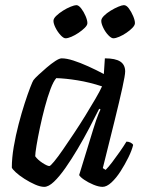

<svg xmlns="http://www.w3.org/2000/svg" viewBox="-20 -727 566 747"><path d="M152 0Q137 0 116.5 -9Q96 -18 75.5 -31Q55 -44 41.5 -56.5Q28 -69 26 -75Q26 -112 33.5 -156Q41 -200 52.5 -244Q64 -288 76 -325Q88 -362 97.5 -386.5Q107 -411 110 -415Q115 -422 129.5 -435.5Q144 -449 161.5 -464Q179 -479 195 -489.5Q211 -500 220 -500Q239 -500 265.5 -491.5Q292 -483 323 -469Q354 -455 384 -439L388 -500Q429 -500 448 -487.5Q467 -475 467 -449Q467 -435 456 -385Q445 -335 425.5 -256Q406 -177 380 -73L391 -66Q402 -77 416.5 -96Q431 -115 446 -136.5Q461 -158 472 -176Q481 -176 488.5 -172Q496 -168 498 -163Q493 -142 479.5 -114.5Q466 -87 449 -60.5Q432 -34 413.5 -17Q395 0 379 0Q364 0 343.5 -8.5Q323 -17 307 -28Q291 -39 288 -46L343 -225Q349 -244 354 -259Q359 -274 363.5 -284.5Q368 -295 371 -301L366 -304Q349 -270 327.5 -229Q306 -188 282 -147.5Q258 -107 234.5 -73.5Q211 -40 190 -20Q169 0 152 0ZM172 -81Q176 -81 190.5 -98.5Q205 -116 225 -145Q245 -174 268 -208.5Q291 -243 312.5 -278Q334 -313 351.5 -343Q369 -373 377 -391Q328 -407 281.5 -414.5Q235 -422 199 -423Q188 -411 176.5 -380.5Q165 -350 154.5 -310.5Q144 -271 135.5 -231Q127 -191 122 -160.5Q117 -130 117 -119Q127 -105 145.5 -93Q164 -81 172 -81ZM235 -578Q227 -578 215.5 -590.5Q204 -603 196 -619Q188 -635 188 -646Q188 -655 199 -665.5Q210 -676 225 -685.5Q240 -695 255 -701Q270 -707 277 -707Q286 -707 296 -694Q306 -681 313 -664.5Q320 -648 320 -637Q320 -629 310 -619Q300 -609 286 -599.5Q272 -590 258 -584Q244 -578 235 -578ZM421 -578Q413 -578 401.5 -590Q390 -602 382 -618.5Q374 -635 374 -646Q374 -655 384.5 -665.5Q395 -676 410.5 -685.5Q426 -695 440.5 -701Q455 -707 462 -707Q472 -707 481.5 -694Q491 -681 498 -664.5Q505 -648 505 -637Q505 -629 495.5 -619Q486 -609 472 -599.5Q458 -590 444 -584Q430 -578 421 -578Z"/></svg>

Font: Texturina Medium
Style: Italic
Weight: 500
Italic angle: -11°
Designer: Guillermo Torres Carreño
Foundry: Omnibus-Type
Version: Version 1.002